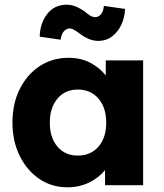

<svg xmlns="http://www.w3.org/2000/svg" viewBox="-20 -788 699 817"><path d="M267 9Q200 9 147.5 -26.5Q95 -62 64 -124.5Q33 -187 33 -266Q33 -347 64 -409Q95 -471 148.5 -506.5Q202 -542 272 -542Q324 -542 364 -521Q404 -500 430 -467V-531H589V0H427V-64Q400 -31 358.5 -11Q317 9 267 9ZM311 -126Q366 -126 399 -164Q432 -202 432 -266Q432 -330 399 -368.5Q366 -407 311 -407Q257 -407 224.5 -368.5Q192 -330 192 -266Q192 -202 224.5 -164Q257 -126 311 -126ZM399 -614Q381 -614 363.5 -620Q346 -626 323 -642Q305 -656 294.5 -661.5Q284 -667 277 -667Q263 -667 252 -655Q241 -643 238 -619L149 -632Q150 -688 180.5 -728Q211 -768 264 -768Q281 -768 298 -762Q315 -756 338 -741Q351 -730 362.5 -722.5Q374 -715 385 -715Q399 -715 409.5 -727Q420 -739 422 -763L512 -750Q511 -714 496.5 -683Q482 -652 457 -633Q432 -614 399 -614Z"/></svg>

Font: Lexend
Style: Bold
Weight: 700
Designer: Bonnie Shaver-Troup, Thomas Jockin
Foundry: Lexend
Version: Version 1.007; ttfautohint (v1.8.3)